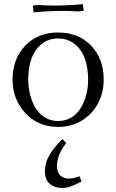

<svg xmlns="http://www.w3.org/2000/svg" viewBox="-20 -610 562 933"><path d="M41 -223.1Q41 -323.2 102.3 -387.7Q163.6 -452.1 262.2 -452.1Q361.8 -452.1 422.9 -388.2Q483.9 -324.2 483.9 -223.1Q483.9 -160.2 456.5 -107.9Q429.2 -55.7 378.2 -24.4Q327.1 6.8 262.2 6.8Q166 6.8 103.5 -60.3Q41 -127.4 41 -223.1ZM117.2 -223.1Q117.2 -185.1 126.2 -149.9Q135.3 -114.7 152.3 -85.7Q169.4 -56.6 198 -39.3Q226.6 -22 262.2 -22Q298.3 -22 326.9 -39.3Q355.5 -56.6 372.8 -85.7Q390.1 -114.7 399.2 -149.9Q408.2 -185.1 408.2 -223.1Q408.2 -278.8 393.1 -323Q377.9 -367.2 344.2 -395Q310.5 -422.9 262.2 -422.9Q214.4 -422.9 180.9 -395Q147.5 -367.2 132.3 -323Q117.2 -278.8 117.2 -223.1ZM140.1 -578.1V-583L168 -585.9Q197.8 -583 242.2 -583Q312.5 -583 382.8 -589.8L386.2 -562V-557.1L357.9 -554.2Q328.1 -557.1 284.2 -557.1Q218.3 -557.1 143.1 -549.8ZM198.2 222.2Q198.2 179.7 221.2 141.8Q244.1 104 283.2 65.9L301.8 85Q256.8 142.1 256.8 196.8Q256.8 226.6 272.7 242.2Q288.6 257.8 313 257.8Q340.3 257.8 366.2 246.1L376 272Q340.3 290.5 322 296.9Q303.7 303.2 278.8 303.2Q245.6 303.2 221.9 283.2Q198.2 263.2 198.2 222.2Z"/></svg>

Font: Dihjauti S
Style: Regular
Weight: 400
Designer: T. Christopher White
Version: Version 3.0.0